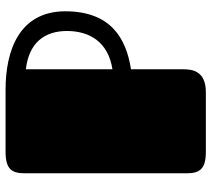

<svg xmlns="http://www.w3.org/2000/svg" viewBox="-54 -686 741 672"><g transform="rotate(-90 316.0 -350.5)"><path d="M45 -68C45 -23 58 0 120 0H329C405 0 409 -50 409 -79V-262C518 -279 612 -333 612 -493C611 -655 472 -701 338 -701H120C58 -701 45 -678 45 -633ZM543 -486C543 -406 503 -341 409 -327V-630C503 -619 543 -564 543 -486Z"/></g></svg>

Font: Fascinate
Style: Regular
Weight: 900
Designer: Astigmatic (AOETI)
Foundry: Astigmatic (AOETI)
Version: Version 1.000